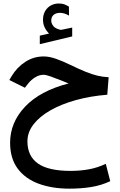

<svg xmlns="http://www.w3.org/2000/svg" viewBox="-20 -764 698 1114"><path d="M264.6 -569.3Q249 -585 239.3 -604.5Q229.5 -624 229.5 -650.4Q229.5 -669.4 234.9 -684.6Q240.2 -699.7 249.5 -710.9Q262.7 -727.1 281.5 -735.4Q300.3 -743.7 320.3 -743.7Q340.8 -743.7 353.5 -738.8Q366.2 -733.9 379.9 -725.6L380.4 -673.8Q365.7 -681.6 353.8 -685.5Q341.8 -689.5 327.1 -689.5Q318.4 -689.5 308.3 -686.8Q298.3 -684.1 290.5 -677.2Q277.3 -665.5 277.3 -644Q277.8 -628.4 288.3 -614.3Q298.8 -600.1 322.8 -593.3Q325.2 -592.8 327.6 -591.8Q330.1 -590.8 333 -590.8Q335.4 -590.8 337.4 -591.3L398.9 -604V-552.7L210.9 -507.8V-557.1ZM377.9 -279.8Q369.6 -283.2 362.5 -286.1Q355.5 -289.1 339.8 -295.4Q299.3 -311.5 272.7 -320.8Q246.1 -330.1 232.9 -330.1Q208 -330.1 183.8 -315.2Q159.7 -300.3 142.6 -278.3L124.5 -254.9L34.2 -299.8L46.9 -321.3Q78.1 -373.5 126.7 -405Q175.3 -436.5 233.4 -436.5Q266.1 -436.5 304.2 -423.1Q342.3 -409.7 385.7 -388.7Q439 -362.8 477.1 -347.4Q515.1 -332 546.4 -324.7Q577.6 -317.4 610.4 -315.9L602.5 -214.4Q503.9 -206.5 419.7 -183.1Q335.4 -159.7 272.5 -123.8Q209.5 -87.9 174.3 -42.2Q139.2 3.4 139.2 56.2Q139.2 141.6 200 184.6Q260.7 227.5 389.6 227.5Q444.8 227.5 494.9 218.5Q544.9 209.5 593.8 186.5L619.6 287.1Q568.4 311.5 510 321Q451.7 330.6 382.8 330.6Q282.7 330.6 205.1 302.2Q127.4 273.9 83 214.8Q38.6 155.8 38.6 64Q38.6 -53.2 125.7 -145.3Q212.9 -237.3 377.9 -279.8Z"/></svg>

Font: Vazir Medium
Style: Medium
Weight: 500
Designer: Saber Rastikerdar
Foundry: Saber Rastikerdar
Version: Version 30.0.0